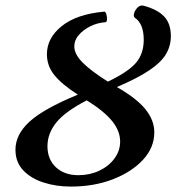

<svg xmlns="http://www.w3.org/2000/svg" viewBox="-20 -680 650 708"><path d="M241 8Q187 8 140.5 -7Q94 -22 65.5 -52Q37 -82 37 -128Q37 -184 89 -231.5Q141 -279 267 -331Q208 -369 180.5 -403Q153 -437 153 -480Q153 -540 208 -584Q263 -628 364 -637Q369 -638 372 -628Q375 -618 374.5 -608Q374 -598 368 -598Q339 -596 313 -583Q287 -570 270.5 -551Q254 -532 254 -509Q254 -480 285 -449Q316 -418 378 -379Q453 -415 481.5 -448.5Q510 -482 510 -533Q510 -592 478 -614Q471 -619 474.5 -631Q478 -643 487.5 -652.5Q497 -662 509 -659Q559 -646 584.5 -620Q610 -594 610 -547Q610 -510 591.5 -479.5Q573 -449 529.5 -420Q486 -391 411 -359Q483 -318 516 -277.5Q549 -237 549 -192Q549 -136 507.5 -91Q466 -46 396.5 -19Q327 8 241 8ZM155 -141Q155 -92 186.5 -63Q218 -34 269 -34Q311 -34 346 -50.5Q381 -67 402 -95.5Q423 -124 423 -158Q423 -197 393.5 -233.5Q364 -270 300 -310Q219 -268 187 -227.5Q155 -187 155 -141Z"/></svg>

Font: Junicode SmExp
Style: Bold Italic
Weight: 700
Width: 6
Italic angle: -11°
Designer: Peter S. Baker
Version: Version 2.205; ttfautohint (v1.8.4)